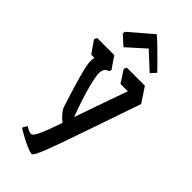

<svg xmlns="http://www.w3.org/2000/svg" viewBox="-320 -782 1020 1020"><g transform="rotate(45 190.5 -272.0)"><path d="M110 -112Q76 -218 57 -286.5Q38 -355 38 -381Q38 -399 41 -409H17L-31 -478L-23 -494H105L151 -427L146 -414Q115 -408 115 -367Q115 -343 131.5 -279.5Q148 -216 187 -110Q217 -197 244.5 -274.5Q272 -352 292 -409H237L192 -478L200 -494H335L390 -411Q325 -223 279 -89Q233 45 205.5 116.5Q178 188 166 188Q154 188 127.5 176.5Q101 165 73.5 150Q46 135 31 125L46 98Q56 104 67 109.5Q78 115 88 115Q96 115 105 102.5Q114 90 127.5 57.5Q141 25 162 -35Q164 -40 165 -45Q147 -59 131.5 -77Q116 -95 110 -112ZM56 -620 186 -732Q206 -716 234.5 -688Q263 -660 290.5 -632.5Q318 -605 333 -589L306 -559L210 -648L110 -558L56 -607Z"/></g></svg>

Font: Jaini
Style: Regular
Weight: 400
Designer: Maithili Shingre, Girish Dalvi (Devanagari), Taresh Vohra (Latin)
Foundry: Ek Type
Version: Version 2.000; ttfautohint (v1.8.4.7-5d5b)